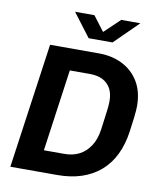

<svg xmlns="http://www.w3.org/2000/svg" viewBox="-95 -961 875 1037"><g transform="rotate(10 342.5 -442.5)"><path d="M33 0 130 -686H398Q471 -686 528 -657Q585 -628 617.5 -573.5Q650 -519 650 -441Q650 -430 649 -416Q648 -402 645 -376Q642 -350 635 -300Q625 -227 597.5 -171Q570 -115 526 -77Q482 -39 423 -19.5Q364 0 291 0ZM196 -119H309Q354 -119 389.5 -137Q425 -155 449 -191.5Q473 -228 481 -283Q486 -325 490.5 -354.5Q495 -384 497 -405.5Q499 -427 499 -442Q499 -484 483 -512Q467 -540 438.5 -554Q410 -568 371 -568H259ZM329 -757 232 -885H338L414 -785H380L485 -885H590L460 -757Z"/></g></svg>

Font: Chivo Medium SemiBold
Style: Italic
Weight: 600
Italic angle: -8.05°
Version: Version 2.002